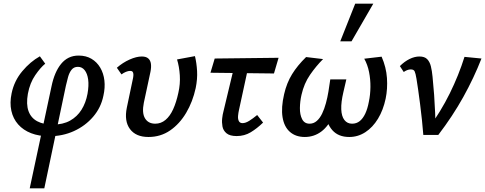

<svg xmlns="http://www.w3.org/2000/svg" viewBox="-20 -731 2628 1040"><path d="M141 289 259 -263Q267 -302 280 -332.5Q293 -363 311 -385Q329 -407 352.5 -418.5Q376 -430 406 -430Q446 -430 475.5 -412.5Q505 -395 523 -364.5Q541 -334 545.5 -295Q550 -256 540 -212Q527 -148 484.5 -98.5Q442 -49 380.5 -21Q319 7 247 7Q191 7 148.5 -9.5Q106 -26 78.5 -57Q51 -88 41.5 -131Q32 -174 43 -226Q57 -293 100.5 -345Q144 -397 196 -426L225 -386Q200 -366 171 -324Q142 -282 131 -223Q121 -166 134.5 -129Q148 -92 182 -74Q216 -56 265 -56Q321 -56 359.5 -77.5Q398 -99 421.5 -136.5Q445 -174 454 -223Q462 -268 457.5 -300.5Q453 -333 438.5 -351Q424 -369 402 -369Q380 -369 367.5 -353Q355 -337 348.5 -313Q342 -289 337 -267L220 289Z M784 11Q716 11 684 -32Q652 -75 667 -148L701 -310Q703 -321 702.5 -329.5Q702 -338 698 -342.5Q694 -347 685 -347Q675 -347 662.5 -342Q650 -337 638 -328L613 -364Q645 -392 682 -408.5Q719 -425 748 -425Q771 -425 783 -414.5Q795 -404 797.5 -385.5Q800 -367 795 -342L759 -174Q748 -119 765.5 -90Q783 -61 821 -61Q852 -61 876.5 -81.5Q901 -102 918 -139.5Q935 -177 946 -228Q957 -276 954 -323Q951 -370 939 -409L1036 -427Q1045 -390 1047.5 -346.5Q1050 -303 1040 -254Q1024 -180 988.5 -120Q953 -60 901.5 -24.5Q850 11 784 11Z M1262 6Q1225 6 1207 -9Q1189 -24 1185 -46Q1181 -68 1183.5 -90Q1186 -112 1190 -126L1258 -410H1334L1274 -133Q1271 -120 1269.5 -103.5Q1268 -87 1273.5 -75.5Q1279 -64 1294 -64Q1310 -64 1330 -76.5Q1350 -89 1373 -108L1405 -67Q1372 -35 1338 -14.5Q1304 6 1262 6ZM1120 -337 1143 -414 1489 -418 1464 -333Z M1631 11Q1582 11 1550.5 -16.5Q1519 -44 1510.5 -96Q1502 -148 1519 -221Q1533 -282 1562 -329Q1591 -376 1638 -422L1730 -411Q1692 -373 1659.5 -326Q1627 -279 1613 -217Q1605 -182 1604.5 -146Q1604 -110 1616.5 -85.5Q1629 -61 1657 -61Q1679 -61 1696 -76Q1713 -91 1725 -116Q1737 -141 1745.5 -172.5Q1754 -204 1759 -235L1769 -301H1856L1840 -232Q1827 -177 1828.5 -139Q1830 -101 1845.5 -81Q1861 -61 1887 -61Q1911 -61 1928.5 -75Q1946 -89 1958.5 -115.5Q1971 -142 1978 -180Q1986 -218 1986.5 -259.5Q1987 -301 1979 -341Q1971 -381 1953 -413L2047 -424Q2072 -367 2076 -308.5Q2080 -250 2069 -197Q2056 -135 2027.5 -88Q1999 -41 1959 -15Q1919 11 1872 11Q1813 11 1780.5 -25.5Q1748 -62 1746 -117L1787 -109Q1760 -48 1720.5 -18.5Q1681 11 1631 11ZM1823 -507 1904 -711H2002L1884 -507Z M2273 0Q2270 -38 2265.5 -81.5Q2261 -125 2255.5 -167Q2250 -209 2245 -245Q2240 -281 2236 -304Q2231 -334 2226 -344.5Q2221 -355 2205 -355Q2195 -355 2185 -351Q2175 -347 2167 -341L2146 -373Q2171 -398 2198.5 -411.5Q2226 -425 2252 -425Q2280 -425 2294 -410.5Q2308 -396 2314 -371.5Q2320 -347 2323 -315Q2328 -266 2331.5 -217.5Q2335 -169 2337 -120Q2339 -71 2339 -23L2297 -30Q2368 -127 2416.5 -225.5Q2465 -324 2496 -423L2588 -414Q2547 -309 2489.5 -205.5Q2432 -102 2354 0Z"/></svg>

Font: Ysabeau SemiBold
Style: Italic
Weight: 600
Italic angle: -12°
Designer: Christian Thalmann (Catharsis Fonts)
Version: Version 2.002